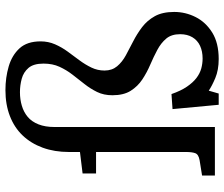

<svg xmlns="http://www.w3.org/2000/svg" viewBox="-80 -742 836 717"><g transform="rotate(-90 338.5 -384.0)"><path d="M305.2 14.2 289.1 -158.2 345.2 -162.1Q357.4 -127 372.8 -104.5Q388.2 -82 405 -69.1Q421.9 -56.2 440.4 -51Q459 -45.9 478 -45.9Q504.9 -45.9 525.4 -55.4Q545.9 -64.9 557.4 -84Q568.8 -103 568.8 -129.9Q568.8 -162.1 552.5 -181.6Q536.1 -201.2 510 -215.1Q483.9 -229 454.8 -241.5Q425.8 -253.9 399.9 -271Q374 -288.1 357.4 -314.5Q340.8 -340.8 340.8 -382.8Q340.8 -415 353 -439.9Q365.2 -464.8 382.6 -486.8Q399.9 -508.8 417.5 -531.5Q435.1 -554.2 447 -580.1Q459 -606 459 -640.1Q459 -677.2 442.9 -696Q426.8 -714.8 402.3 -721.4Q377.9 -728 352.1 -728Q325.2 -728 301.5 -720.9Q277.8 -713.9 260 -699Q242.2 -684.1 232.2 -658.9Q222.2 -633.8 222.2 -599.1V0H41V-47.9L98.1 -57.1Q120.1 -61 124.5 -73.5Q128.9 -85.9 128.9 -107.9V-443.8H48.8V-494.1L128.9 -503.9V-544.9Q128.9 -599.1 145 -643.1Q161.1 -687 190.7 -718Q220.2 -749 263.2 -765.6Q306.2 -782.2 359.9 -782.2Q406.7 -782.2 448.5 -770Q490.2 -757.8 516.1 -729.5Q542 -701.2 542 -650.9Q542 -622.1 531 -596.9Q520 -571.8 503.9 -549.8Q487.8 -527.8 471.4 -505.9Q455.1 -483.9 444.1 -460.9Q433.1 -438 433.1 -412.1Q433.1 -384.3 449 -365.2Q464.8 -346.2 490 -332.5Q515.1 -318.8 542.5 -304.9Q569.8 -291 595 -272Q620.1 -252.9 636 -224.4Q651.9 -195.8 651.9 -151.9Q651.9 -109.9 632.8 -72Q613.8 -34.2 575 -10Q536.1 14.2 476.1 14.2Q435.1 14.2 405 1.5Q375 -11.2 357.9 -22.9L347.2 14.2Z"/></g></svg>

Font: Literata
Style: Regular
Weight: 400
Designer: Latin by Veronika Burian and Jose Scaglione. Greek by Irene Vlachou. Cyrillic by Vera Evstafieva.
Foundry: TypeTogether
Version: Version 3.002